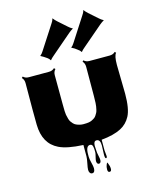

<svg xmlns="http://www.w3.org/2000/svg" viewBox="-185 -1187 1291 1601"><g transform="rotate(-15 460.5 -386.0)"><path d="M532.2 -913.6 356.4 -762.7Q337.4 -746.6 331.5 -739Q325.7 -731.4 325 -731Q324.2 -730.5 322.8 -733.4Q315.4 -746.1 300.3 -756.8Q273.4 -775.9 248 -789.1Q247.6 -789.6 250.5 -792Q262.7 -800.8 275.9 -821.8L407.7 -1025.4Q420.9 -1044.9 423.3 -1055.2Q425.8 -1065.4 426.3 -1065.9Q427.2 -1066.4 429.7 -1063Q440.9 -1048.3 458.5 -1032.2L533.2 -965.8Q550.8 -950.2 560.1 -945.8Q569.3 -941.4 569.8 -940.7Q570.3 -939.9 567.4 -938.5Q550.3 -928.7 532.2 -913.6ZM799.3 -913.6 623 -762.7Q604 -746.6 598.1 -739Q592.3 -731.4 591.6 -731Q590.8 -730.5 589.4 -733.4Q582 -746.1 560.5 -760.7Q543.5 -775.4 515.1 -789.1Q514.6 -789.6 517.6 -792Q529.8 -800.8 543 -821.8L674.3 -1025.4Q687.5 -1044.9 690.2 -1055.2Q692.9 -1065.4 693.4 -1065.7Q693.8 -1065.9 694.6 -1065.4Q695.3 -1064.9 696.3 -1063.7Q697.3 -1062.5 698.7 -1060.5Q700.2 -1058.6 702.6 -1055.4Q705.1 -1052.2 708 -1049.3Q715.3 -1041.5 725.1 -1032.2L800.3 -965.8Q817.9 -950.2 827.1 -945.8Q836.4 -941.4 836.9 -940.7Q837.4 -939.9 834.5 -938.5Q817.4 -928.7 799.3 -913.6ZM845.7 -551.8 850.1 -302.2Q850.1 -171.9 817.9 -111.3Q787.6 -53.7 731.4 -24.9Q667.5 8.3 561.5 18.1V109.4L566.4 159.7Q566.4 176.3 557.1 176.3Q547.9 176.3 547.9 144L550.8 64.5Q550.8 11.7 518.1 11.7Q492.7 11.7 492.7 53.2Q492.7 53.2 495.1 95.7Q495.1 110.4 501.2 138.4Q507.3 166.5 507.3 178.2Q507.3 189.9 502.4 197.8Q497.6 205.6 488.3 205.6Q479 205.6 474.4 197.5Q469.7 189.5 469.7 178.2Q469.7 167 476.3 141.4Q482.9 115.7 482.9 108.4Q482.9 101.1 482.9 93.5Q482.9 85.9 482.4 78.1Q481.9 70.3 480 58.6Q476.1 34.2 456.5 34.2Q420.4 34.2 420.4 105.5V127.9Q420.4 146 429.2 180.7Q438 215.3 438 230.5Q438 268.1 413.6 268.1Q401.4 268.1 394.3 257.8Q387.2 247.6 387.2 231.4Q387.2 215.3 395.3 176.8Q403.3 138.2 403.3 118.2V21Q264.6 14.6 195.3 -19.5Q74.2 -78.1 70.8 -242.2Q69.8 -287.6 69.8 -377.4L70.8 -603Q70.8 -631.8 51.8 -651.4L62 -661.1Q80.1 -642.6 110.4 -642.6H283.2Q313 -642.6 331.5 -661.1L341.8 -651.4Q323.2 -632.3 323.2 -603L324.2 -352.1Q324.2 -279.3 328.1 -259.8Q332 -240.2 336.7 -223.9Q341.3 -207.5 347.9 -197.8Q354.5 -188 364.7 -177Q375 -166 388.2 -160.2Q418.9 -146.5 448.5 -146.5Q478 -146.5 494.4 -149.2Q510.7 -151.9 523.2 -158Q535.6 -164.1 545.7 -171.1Q555.7 -178.2 562.7 -189.2Q569.8 -200.2 575.2 -210.2Q580.6 -220.2 583.7 -235.4Q586.9 -250.5 588.9 -262Q590.8 -273.4 591.8 -291Q593.3 -317.9 593.3 -352.1L594.2 -603Q594.2 -632.8 576.2 -651.4L585.4 -661.1Q604 -642.6 634.3 -642.6H807.1Q837.9 -642.6 856 -661.1L865.7 -651.4Q845.7 -630.9 845.7 -551.8ZM541 270Q541 246.6 548.1 230.2Q555.2 213.9 556.6 213.9Q558.1 213.9 562 222.7Q573.2 248 573.2 271Q573.2 293.9 557.1 293.9Q541 293.9 541 270Z"/></g></svg>

Font: Nosifer
Style: Regular
Weight: 400
Version: Version 001.002